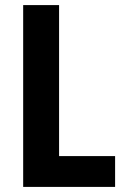

<svg xmlns="http://www.w3.org/2000/svg" viewBox="-20 -734 492 754"><path d="M71 0V-714H212V-121H432V0Z"/></svg>

Font: Noto Sans Khmer Condensed
Style: Bold
Weight: 700
Width: 3
Designer: Danh Hong and the Monotype Design Team
Foundry: Monotype Imaging Inc.
Version: Version 2.004